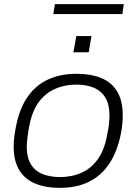

<svg xmlns="http://www.w3.org/2000/svg" viewBox="-20 -894 658 926"><path d="M269 12Q197 12 147 -10Q97 -32 71.5 -76Q46 -120 46 -186Q46 -210 49 -234.5Q52 -259 57 -284Q74 -370 112.5 -426Q151 -482 210.5 -510Q270 -538 348 -538Q422 -538 472 -516Q522 -494 547 -449.5Q572 -405 572 -338Q572 -318 570 -297.5Q568 -277 564 -254Q547 -165 508 -106Q469 -47 409.5 -17.5Q350 12 269 12ZM270 -40Q327 -40 374.5 -61.5Q422 -83 454 -129.5Q486 -176 498 -251Q503 -275 505 -290.5Q507 -306 507.5 -317.5Q508 -329 508 -338Q508 -391 488 -423.5Q468 -456 432.5 -471Q397 -486 348 -486Q291 -486 243.5 -464.5Q196 -443 164 -397.5Q132 -352 119 -275Q115 -252 113 -235.5Q111 -219 110 -208Q109 -197 109 -188Q109 -135 128.5 -102.5Q148 -70 184.5 -55Q221 -40 270 -40ZM334 -642 348 -720H421L408 -642ZM237 -826 245 -874H577L570 -826Z"/></svg>

Font: Archivo SemiExpanded ExtraLight
Style: Italic
Weight: 250
Width: 6
Italic angle: -10°
Designer: Hector Gatti
Foundry: Omnibus-Type
Version: Version 2.001